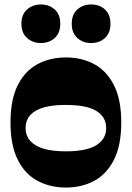

<svg xmlns="http://www.w3.org/2000/svg" viewBox="-20 -825 590 859"><path d="M275 14Q203.8 14 147.6 -16.1Q91.5 -46.3 59.3 -110.5Q27 -174.8 27 -277Q27 -379.5 59.3 -443.6Q91.5 -507.7 147.6 -537.9Q203.8 -568 275 -568Q346 -568 401.8 -537.9Q457.5 -507.7 490 -443.6Q522.5 -379.5 522.5 -277Q522.5 -174.8 490 -110.5Q457.5 -46.3 401.8 -16.1Q346 14 275 14ZM275 -148Q367 -148 411 -175.4Q455 -202.7 455 -252Q455 -302 411 -328.8Q367 -355.5 275 -355.5Q183 -355.5 138.7 -328.8Q94.5 -302 94.5 -252Q94.5 -203 138.7 -175.5Q183 -148 275 -148ZM162.8 -632.5Q126.5 -632.5 101.1 -655Q75.8 -677.5 75.8 -718.8Q75.8 -760.2 101.1 -782.6Q126.5 -805 162.8 -805Q200 -805 224.9 -782.6Q249.7 -760.2 249.7 -718.8Q249.7 -677.5 224.9 -655Q200 -632.5 162.8 -632.5ZM387.2 -632.5Q351 -632.5 326 -655Q301 -677.5 301 -718.8Q301 -760.2 326 -782.6Q351 -805 387.2 -805Q425.2 -805 449.7 -782.6Q474.2 -760.2 474.2 -718.8Q474.2 -677.5 449.7 -655Q425.2 -632.5 387.2 -632.5Z"/></svg>

Font: Savate ExtraLight
Style: Regular
Weight: 200
Designer: Max Esnée
Foundry: Plomb Type
Version: Version 2.000